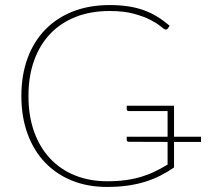

<svg xmlns="http://www.w3.org/2000/svg" viewBox="-20 -731 834 759"><path d="M774.5 -170H668V-69Q642 -51 614 -36.8Q586 -22.5 553.8 -12.5Q521.5 -2.5 484.2 2.8Q447 8 402.5 8Q326.5 8 264.2 -17.2Q202 -42.5 157.5 -89.2Q113 -136 88.8 -202.5Q64.5 -269 64.5 -351.5Q64.5 -434 88.8 -500.2Q113 -566.5 158.5 -613.5Q204 -660.5 268.5 -685.8Q333 -711 413.5 -711Q453 -711 486.2 -706Q519.5 -701 548 -690.8Q576.5 -680.5 601.8 -665Q627 -649.5 650.5 -629L643.5 -618.5Q639.5 -612.5 632.5 -614.5Q627.5 -616 614 -627.5Q600.5 -639 575 -652.2Q549.5 -665.5 509.8 -676.5Q470 -687.5 413 -687.5Q339.5 -687.5 280.2 -664.5Q221 -641.5 179.2 -598Q137.5 -554.5 115 -492.2Q92.5 -430 92.5 -351.5Q92.5 -272.5 115 -210Q137.5 -147.5 178.5 -104Q219.5 -60.5 276.8 -37.5Q334 -14.5 403.5 -14.5Q444 -14.5 476.8 -19Q509.5 -23.5 538 -32Q566.5 -40.5 591.8 -52.8Q617 -65 642.5 -80.5V-170L489.5 -170.5Q486 -170.5 483.5 -172.2Q481 -174 481 -178V-190.5H642.5V-292H489.5Q481 -292 481 -300V-313H668V-190.5H774.5Z"/></svg>

Font: Lato 2
Style: Regular
Weight: 200
Designer: Lukasz Dziedzic with Adam Twardoch and Botio Nikoltchev
Foundry: tyPoland Lukasz Dziedzic
Version: Version 2.015; 2015-08-06; http://www.latofonts.com/